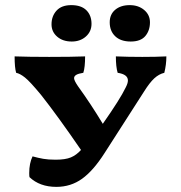

<svg xmlns="http://www.w3.org/2000/svg" viewBox="-20 -722 705 749"><path d="M629 -502Q629 -470 621 -438Q600 -433 582 -416.5Q564 -400 542 -365L388 -125Q344 -56 300 -24.5Q256 7 200 7Q135 7 95 -31Q94 -36 94 -47Q94 -85 107 -112Q129 -106 148.5 -102.5Q168 -99 197 -99Q235 -99 256.5 -108Q278 -117 296 -137Q204 -271 140 -352Q97 -404 77.5 -419.5Q58 -435 43 -438Q37 -458 37 -502Q93 -500 172 -500Q260 -500 312 -502Q312 -459 305 -438Q286 -435 277.5 -430Q269 -425 269 -417Q269 -408 284 -386Q336 -314 381 -239Q449 -336 470 -380Q479 -397 479 -408Q479 -432 439 -438Q432 -461 432 -502Q480 -500 535 -500Q589 -500 629 -502ZM181 -627Q181 -659 200.5 -680.5Q220 -702 258 -702Q297 -702 317 -682Q337 -662 337 -629Q337 -599 315 -579.5Q293 -560 260 -560Q225 -560 203 -579Q181 -598 181 -627ZM408 -635Q408 -666 429.5 -684Q451 -702 486 -702Q520 -702 542.5 -683Q565 -664 565 -635Q565 -603 547 -581.5Q529 -560 490 -560Q451 -560 429.5 -580.5Q408 -601 408 -635Z"/></svg>

Font: Vollkorn SC
Style: Bold
Weight: 700
Designer: Friedrich Althausen
Foundry: Friedrich Althausen
Version: Version 4.015